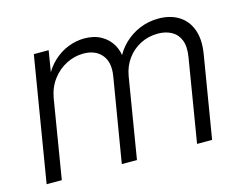

<svg xmlns="http://www.w3.org/2000/svg" viewBox="-80 -663 1006 788"><g transform="rotate(-15 423.5 -269.0)"><path d="M28.3 0 115.7 -529.3H178.7L159.7 -413.1L150.9 -415Q170.4 -457 199.7 -484.4Q229 -511.7 263.4 -524.9Q297.9 -538.1 332 -538.1Q373.5 -538.1 403.6 -521Q433.6 -503.9 450 -474.6Q466.3 -445.3 466.8 -407.7L454.6 -412.1Q471.2 -450.2 500.2 -478.5Q529.3 -506.8 566.9 -522.5Q604.5 -538.1 647 -538.1Q696.3 -538.1 731.9 -516.4Q767.6 -494.6 783.4 -452.4Q799.3 -410.2 789.1 -348.6L731.4 0H667.5L725.6 -352.5Q732.9 -396.5 721.9 -424.3Q710.9 -452.1 686.3 -465.6Q661.6 -479 628.9 -479Q587.9 -479 554 -461.4Q520 -443.8 497.6 -412.8Q475.1 -381.8 468.3 -341.3L412.1 0H347.7L407.2 -357.9Q416.5 -415.5 389.6 -447.3Q362.8 -479 312 -479Q274.4 -479 239.5 -461.2Q204.6 -443.4 179.9 -410.6Q155.3 -377.9 147.5 -332.5L92.8 0Z"/></g></svg>

Font: Inter 24pt Light
Style: Italic
Weight: 300
Italic angle: -9.3988°
Designer: Rasmus Andersson
Foundry: rsms
Version: Version 4.001;git-66647c0bb